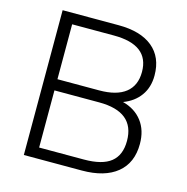

<svg xmlns="http://www.w3.org/2000/svg" viewBox="-105 -812 886 912"><g transform="rotate(15 338.0 -356.0)"><path d="M611 -193Q611 -100 550 -50Q489 0 377 0H92V-712H367Q476 -712 535 -663.5Q594 -615 594 -525Q594 -467 564.5 -426Q535 -385 482 -365Q543 -349 577 -304.5Q611 -260 611 -193ZM153 -389H358Q444 -389 488 -424Q532 -459 532 -526Q532 -659 358 -659H153ZM548 -191Q548 -334 373 -334H153V-53H373Q463 -53 505.5 -87Q548 -121 548 -191Z"/></g></svg>

Font: Muli Light
Style: Regular
Weight: 300
Designer: Vernon Adams
Foundry: Vernon Adams
Version: Version 2.100